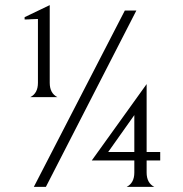

<svg xmlns="http://www.w3.org/2000/svg" viewBox="-20 -729 712 749"><path d="M504 -280 402 -136H504ZM338 -103 552 -401V-136H605V-103H552V-56Q552 -15 582 0H474Q504 -15 504 -56V-103ZM112 0 467 -688H512L159 0ZM128 -406V-655L101 -654Q92 -653 76 -653V-662L174 -709V-406Q174 -365 204 -350H98Q128 -365 128 -406Z"/></svg>

Font: BellefairVN
Style: Regular
Weight: 400
Designer: Nick Shinn, Liron Lavi Turkenic
Foundry: Shinntype
Version: Version 1.003